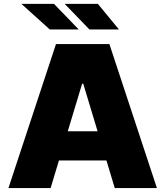

<svg xmlns="http://www.w3.org/2000/svg" viewBox="-20 -950 835 970"><path d="M235.8 0H22.7L262.8 -727.3H532.7L772.7 0H559.7L517.8 -139.2H277.7ZM322.4 -286.9H473L400.6 -527H394.9ZM581 -801.1H431.8L306.8 -930.4H474.4ZM377.8 -801.1H231.5L88.1 -930.4H252.8Z"/></svg>

Font: Inter UI Black
Style: Regular
Weight: 900
Designer: Rasmus Andersson
Foundry: rsms
Version: 3.2;8d6f07862